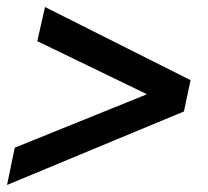

<svg xmlns="http://www.w3.org/2000/svg" viewBox="-28 -572 592 546"><path d="M-8 -46 14 -152 390 -304 78 -455 100 -552 514 -344 495 -255Z"/></svg>

Font: Kanit
Style: Italic
Weight: 400
Italic angle: -12°
Designer: Katatrad Team
Foundry: CadsonDemak
Version: Version 2.000; ttfautohint (v1.8.3)